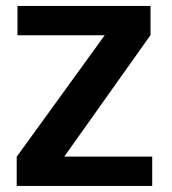

<svg xmlns="http://www.w3.org/2000/svg" viewBox="-20 -612 565 632"><path d="M35 0H481V-96.5H185.5V-88L475.5 -496.5V-592.5H37.5V-496H331L330.5 -504L35 -96Z"/></svg>

Font: Anybody UltraCondensed Thin SemiBold
Style: Regular
Weight: 600
Version: Version 1.111